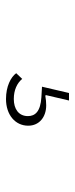

<svg xmlns="http://www.w3.org/2000/svg" viewBox="175 -222 250 640"><g transform="rotate(90 300.0 98.0)"><path d="M310 203C363 203 399 172 399 129C399 92 370 69 331 69C322 69 309 70 299 72L297 70L315 -7H290L269 83L304 85C352 88 367 106 367 130C367 161 343 177 310 177C280 177 257 166 243 149L224 169C237 187 268 203 310 203Z"/></g></svg>

Font: IBM Plex Arabic ExtraLight
Style: Regular
Weight: 200
Designer: Mike Abbink, Paul van der Laan, Pieter van Rosmalen, Wael Morcos, Khajak Apelian
Foundry: Bold Monday
Version: Version 1.0